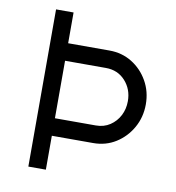

<svg xmlns="http://www.w3.org/2000/svg" viewBox="-79 -771 770 842"><g transform="rotate(10 305.5 -350.0)"><path d="M103 0V-700H181V-563H365Q421 -563 465.5 -535.5Q510 -508 536.5 -461.5Q563 -415 563 -358Q563 -301 536.5 -254Q510 -207 465.5 -179Q421 -151 365 -151H181V0ZM181 -229H363Q399 -229 426 -247Q453 -265 468 -294Q483 -323 483 -358Q483 -411 449.5 -448Q416 -485 363 -485H181Z"/></g></svg>

Font: Lexend Deca Light
Style: Regular
Weight: 300
Designer: Bonnie Shaver-Troup, Thomas Jockin
Foundry: Lexend
Version: Version 1.008; ttfautohint (v1.8.4.7-5d5b)